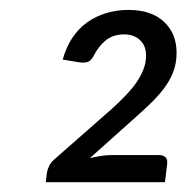

<svg xmlns="http://www.w3.org/2000/svg" viewBox="-20 -791 376 387"><path d="M72.3 -423.8ZM239.3 -771Q284.7 -771 310.3 -747.3Q335.9 -723.6 335.9 -684.6Q335.9 -663.1 328.9 -645.3Q321.8 -627.4 309.6 -611.6Q297.4 -595.7 281.7 -580.8Q266.1 -565.9 249 -550.8L161.1 -472.2Q172.9 -475.1 184.3 -476.8Q195.8 -478.5 206.1 -478.5H299.3Q319.3 -478.5 316.9 -460L312.5 -423.8H72.3L74.7 -443.8Q75.7 -449.2 78.9 -456.1Q82 -462.9 87.9 -468.3L205.6 -571.8Q219.7 -584.5 232.4 -597.7Q245.1 -610.8 254.4 -624Q263.7 -637.2 269 -650.9Q274.4 -664.6 274.4 -678.7Q274.4 -699.2 262 -710.4Q249.5 -721.7 230.5 -721.7Q208.5 -721.7 193.6 -710Q178.7 -698.2 168.9 -678.7Q164.6 -669.9 158 -666.7Q151.4 -663.6 139.2 -665.5L106.4 -670.9Q113.3 -695.8 125.7 -714.6Q138.2 -733.4 155.5 -745.8Q172.9 -758.3 194.1 -764.6Q215.3 -771 239.3 -771Z"/></svg>

Font: Carlito
Style: Italic
Weight: 400
Italic angle: -7°
Designer: Lukasz Dziedzic
Foundry: tyPoland Lukasz Dziedzic
Version: Version 1.104